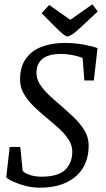

<svg xmlns="http://www.w3.org/2000/svg" viewBox="-20 -859 491 890"><path d="M165 11Q132 11 100 3Q68 -5 43.5 -16Q19 -27 9 -37L25 -178H74L85 -67Q96 -55 120 -47.5Q144 -40 171 -40Q250 -40 282.5 -72Q315 -104 315 -156Q315 -185 299 -210.5Q283 -236 257 -260Q231 -284 202 -308Q170 -334 140.5 -362Q111 -390 92 -421.5Q73 -453 73 -490Q73 -549 99.5 -586.5Q126 -624 173 -642Q220 -660 280 -660Q325 -660 366.5 -652.5Q408 -645 432 -636L415 -486H371L363 -590Q345 -598 317 -603.5Q289 -609 265 -609Q204 -609 176.5 -586Q149 -563 149 -521Q149 -494 164 -470Q179 -446 203.5 -422Q228 -398 256 -375Q288 -347 319.5 -317.5Q351 -288 371 -255.5Q391 -223 391 -185Q391 -124 364.5 -80.5Q338 -37 287 -13Q236 11 165 11ZM292 -690Q286 -690 273.5 -700Q261 -710 248.5 -722Q236 -734 231 -739L173 -798L208 -836L306 -767L408 -839L433 -806L368 -745Q330 -709 314.5 -699.5Q299 -690 292 -690Z"/></svg>

Font: Faustina VF Beta
Style: Italic
Weight: 400
Italic angle: -8°
Designer: Alfonso Garcia
Foundry: Omnibus-Type
Version: Version 1.006